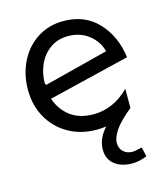

<svg xmlns="http://www.w3.org/2000/svg" viewBox="-105 -577 743 855"><g transform="rotate(-15 266.5 -149.0)"><path d="M290 -59Q226 -59 184 -90.5Q142 -122 124 -175L499 -266Q486 -365 425.5 -430Q365 -495 266 -495Q198 -495 145.5 -461Q93 -427 64 -368.5Q35 -310 35 -239Q35 -167 67.5 -110Q100 -53 157 -21Q214 11 285 11Q336 11 379.5 -4Q423 -19 455 -44V-132Q382 -59 290 -59ZM269 -425Q324 -425 363.5 -394.5Q403 -364 416 -316L119 -240L115 -249Q115 -294 133 -334.5Q151 -375 186 -400Q221 -425 269 -425ZM414 147Q388 147 372 131.5Q356 116 356 92Q356 66 378 33.5Q400 1 455 -44L337 0Q288 49 288 104Q288 148 319 172.5Q350 197 400 197Q434 197 468 182L458 139Q428 147 414 147Z"/></g></svg>

Font: Geom Light
Style: Regular
Weight: 300
Version: Version 1.102